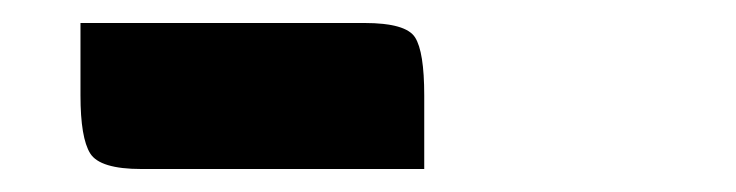

<svg xmlns="http://www.w3.org/2000/svg" viewBox="-20 -715 640 167"><path d="M103 -568Q67 -568 58.5 -581.5Q50 -595 50 -632V-695H297Q333 -695 341 -682.5Q349 -670 349 -632V-568Z"/></svg>

Font: Changa ExtraBold
Style: Regular
Weight: 800
Designer: Eduardo Rodriguez Tunni
Foundry: Eduardo Rodriguez Tunni
Version: Version 3.002; ttfautohint (v1.8.2)